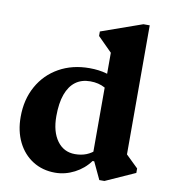

<svg xmlns="http://www.w3.org/2000/svg" viewBox="-86 -838 818 927"><g transform="rotate(10 323.0 -375.0)"><path d="M463 13 423 -72H411V-638L454 -559L341 -672V-694L542 -765H573V-100L530 -174L633 -74V-52L488 13ZM246 15Q184 15 136.5 -15Q89 -45 62.5 -98.5Q36 -152 36 -222Q36 -307 72.5 -372.5Q109 -438 174 -474.5Q239 -511 323 -511Q416 -511 472 -468V-375Q442 -414 410.5 -431.5Q379 -449 338 -449Q295 -449 265.5 -427Q236 -405 220.5 -362Q205 -319 205 -255Q205 -179 237.5 -134.5Q270 -90 325 -90Q356 -90 381 -100Q406 -110 426 -130V-72H415Q386 -32 340.5 -8.5Q295 15 246 15Z"/></g></svg>

Font: Platypi Light
Style: Bold
Weight: 700
Version: Version 1.200